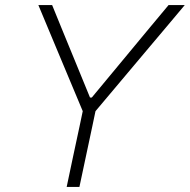

<svg xmlns="http://www.w3.org/2000/svg" viewBox="-20 -733 744 753"><path d="M241.5 0Q254 -60.5 266 -116.2Q278 -172 292 -237.5L304.5 -297L199 -549Q182 -589.5 166.5 -626.8Q151 -664 130.5 -713H184.5Q205.5 -661 220.8 -624Q236 -587 249.5 -554Q263 -521 279.5 -481L333 -350.5H340L444.5 -476.5Q479 -518 507.5 -552.5Q536 -587 567.2 -624.5Q598.5 -662 641 -713H704.5Q670 -672 635 -630.2Q600 -588.5 566.5 -549L354.5 -297L342 -237.5Q328 -172 316.2 -116.2Q304.5 -60.5 291.5 0Z"/></svg>

Font: Commissioner ExtraLight
Style: Italic
Weight: 200
Italic angle: -12°
Designer: Kostas Bartsokas
Foundry: Kostas Bartsokas
Version: Version 1.000; ttfautohint (v1.8.3)